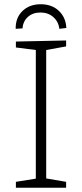

<svg xmlns="http://www.w3.org/2000/svg" viewBox="-20 -886 386 906"><path d="M292 -667 198 -650V-44L292 -28V0H55V-28L149 -43V-650L55 -662V-690L292 -695ZM172 -866Q225 -866 258 -834.5Q291 -803 293 -754L260 -750Q256 -784 231.5 -805.5Q207 -827 171 -827Q135 -827 112 -806.5Q89 -786 86 -752L54 -750Q53 -802 86 -834Q119 -866 172 -866Z"/></svg>

Font: Bitter Light
Style: Regular
Weight: 300
Designer: Sol Matas, and Bitter project Authors
Foundry: Sol Matas
Version: Version 2.001